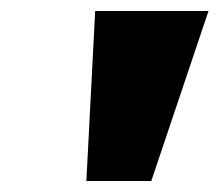

<svg xmlns="http://www.w3.org/2000/svg" viewBox="-20 -745 399 349"><path d="M137 -416 153 -725H359L255 -416Z"/></svg>

Font: REM ExtraBold
Style: Italic
Weight: 800
Italic angle: -11°
Designer: Octavio Pardo
Foundry: Ashler Design
Version: Version 1.005;gftools[0.9.28]